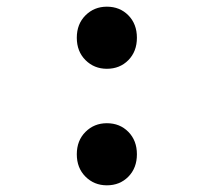

<svg xmlns="http://www.w3.org/2000/svg" viewBox="-20 -543 640 575"><path d="M300 -337Q262 -337 236 -363Q210 -389 210 -430Q210 -471 236 -497Q262 -523 300 -523Q339 -523 364.5 -497Q390 -471 390 -430Q390 -389 364.5 -363Q339 -337 300 -337ZM300 12Q262 12 236 -14Q210 -40 210 -81Q210 -122 236 -148Q262 -174 300 -174Q339 -174 364.5 -148Q390 -122 390 -81Q390 -40 364.5 -14Q339 12 300 12Z"/></svg>

Font: Source Code Pro ExtraLight Medium
Style: Regular
Weight: 500
Monospace: yes
Version: Version 1.018;hotconv 1.0.116;makeotfexe 2.5.65601